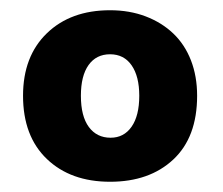

<svg xmlns="http://www.w3.org/2000/svg" viewBox="-20 -676 436 375"><path d="M365 -489Q365 -408 318.5 -364.5Q272 -321 195 -321Q118 -321 71.5 -365.5Q25 -410 25 -489Q25 -566 71.5 -611Q118 -656 195 -656Q233 -656 264.5 -644Q296 -632 318.5 -610.5Q341 -589 353 -558Q365 -527 365 -489ZM138 -489Q138 -449 153.5 -428Q169 -407 196 -407Q222 -407 237 -428.5Q252 -450 252 -489Q252 -527 237 -548.5Q222 -570 195 -570Q168 -570 153 -549Q138 -528 138 -489Z"/></svg>

Font: Baloo Tammudu
Style: Regular
Weight: 400
Designer: Omkar Shende and Ek Type
Foundry: Ek Type
Version: Version 1.007;PS 1.000;hotconv 1.0.88;makeotf.lib2.5.647800